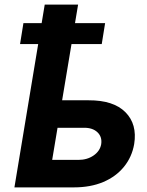

<svg xmlns="http://www.w3.org/2000/svg" viewBox="-20 -812 638 832"><path d="M435.5 -711.9 420.9 -621.1H66.9L81.5 -711.9ZM200.2 -377.4H363.8Q471.7 -377.9 523.4 -325.9Q575.2 -273.9 561.5 -188Q551.8 -131.8 517.3 -89.4Q482.9 -46.9 427.7 -23.4Q372.6 0 299.8 0H42.5L173.8 -792H318.4L206.1 -119.1H319.3Q357.9 -119.1 385.5 -138.2Q413.1 -157.2 418.5 -187Q423.3 -218.8 402.3 -238.8Q381.3 -258.8 343.8 -258.3H180.7Z"/></svg>

Font: Inter Tight
Style: Bold Italic
Weight: 700
Italic angle: -9.39999°
Designer: Rasmus Andersson
Foundry: rsms
Version: Version 3.004